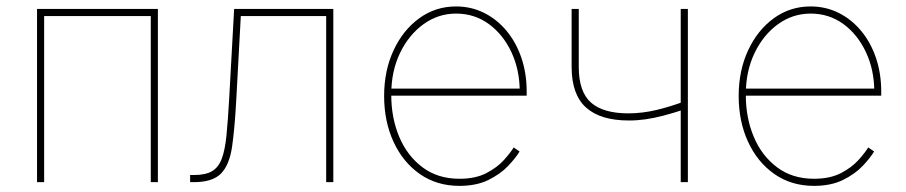

<svg xmlns="http://www.w3.org/2000/svg" viewBox="-20 -574 2856 605"><path d="M477.5 -545.9V0H455.1V-523.4H119.1V0H96.7V-545.9Z M579.1 0V-22.5H590.8Q627 -22.5 647.5 -34.2Q668 -45.9 678.5 -73.2Q689 -100.6 693.6 -147Q698.2 -193.4 702.1 -262.7L717.8 -545.9H1030.3V0H1007.8V-523.4H738.8L724.6 -261.7Q719.7 -170.4 711.4 -112.5Q703.1 -54.7 676.5 -27.3Q649.9 0 590.8 0Z M1427.7 11.7Q1356.4 11.7 1303 -25.6Q1249.5 -63 1220 -127.2Q1190.4 -191.4 1190.4 -271.5Q1190.4 -351.6 1220.2 -415.5Q1250 -479.5 1301.3 -516.6Q1352.5 -553.7 1417 -553.7Q1464.8 -553.7 1505.4 -533.4Q1545.9 -513.2 1576.2 -476.8Q1606.4 -440.4 1623 -391.6Q1639.6 -342.8 1639.6 -285.2V-272.5H1202.1V-294.9H1627.4L1617.7 -285.2Q1617.7 -353.5 1591.6 -409.4Q1565.4 -465.3 1520.3 -498.3Q1475.1 -531.2 1417 -531.2Q1360.8 -531.2 1314.5 -497.8Q1268.1 -464.4 1240.5 -407Q1212.9 -349.6 1212.9 -277.3V-274.4Q1212.9 -202.6 1238 -142.8Q1263.2 -83 1311.3 -46.9Q1359.4 -10.7 1427.7 -10.7Q1478.5 -10.7 1512.7 -28.6Q1546.9 -46.4 1567.9 -69.8Q1588.9 -93.3 1598.6 -109.4L1617.2 -96.7Q1605 -76.2 1580.8 -50.8Q1556.6 -25.4 1518.8 -6.8Q1481 11.7 1427.7 11.7Z M1961.9 -194.3Q1872.1 -194.3 1826.7 -235.1Q1781.2 -275.9 1781.2 -363.3V-545.9H1803.7V-363.3Q1803.7 -284.7 1842.3 -250.7Q1880.9 -216.8 1960 -216.8Q2003.4 -216.8 2048.8 -227.5Q2094.2 -238.3 2142.6 -256.8V-231.4Q2102.1 -217.8 2071 -209.7Q2040 -201.7 2013.9 -198Q1987.8 -194.3 1961.9 -194.3ZM2125 0V-545.9H2147.5V0Z M2544.9 11.7Q2473.6 11.7 2420.2 -25.6Q2366.7 -63 2337.2 -127.2Q2307.6 -191.4 2307.6 -271.5Q2307.6 -351.6 2337.4 -415.5Q2367.2 -479.5 2418.5 -516.6Q2469.7 -553.7 2534.2 -553.7Q2582 -553.7 2622.6 -533.4Q2663.1 -513.2 2693.4 -476.8Q2723.6 -440.4 2740.2 -391.6Q2756.8 -342.8 2756.8 -285.2V-272.5H2319.3V-294.9H2744.6L2734.9 -285.2Q2734.9 -353.5 2708.7 -409.4Q2682.6 -465.3 2637.5 -498.3Q2592.3 -531.2 2534.2 -531.2Q2478 -531.2 2431.6 -497.8Q2385.3 -464.4 2357.7 -407Q2330.1 -349.6 2330.1 -277.3V-274.4Q2330.1 -202.6 2355.2 -142.8Q2380.4 -83 2428.5 -46.9Q2476.6 -10.7 2544.9 -10.7Q2595.7 -10.7 2629.9 -28.6Q2664.1 -46.4 2685.1 -69.8Q2706.1 -93.3 2715.8 -109.4L2734.4 -96.7Q2722.2 -76.2 2698 -50.8Q2673.8 -25.4 2636 -6.8Q2598.1 11.7 2544.9 11.7Z"/></svg>

Font: Inter Thin
Style: Regular
Weight: 250
Designer: Rasmus Andersson
Foundry: rsms
Version: Version 4.001;git-66647c0bb